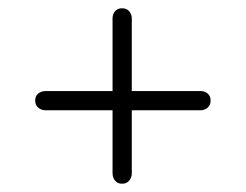

<svg xmlns="http://www.w3.org/2000/svg" viewBox="-20 -584 594 464"><path d="M65 -341Q65 -352 72.5 -358Q80 -364 90.5 -364H464.5Q474.5 -364 481.8 -358Q489 -352 489 -341Q489 -330 481.8 -323.8Q474.5 -317.5 464.5 -317.5H90Q80 -317.5 72.5 -323.8Q65 -330 65 -341ZM275 -140Q264 -140 258 -147.5Q252 -155 252 -165.5V-539.5Q252 -549.5 258 -556.8Q264 -564 275 -564Q286 -564 292.2 -556.8Q298.5 -549.5 298.5 -539.5V-165Q298.5 -155 292.2 -147.5Q286 -140 275 -140Z"/></svg>

Font: Fraunces 17pt
Style: Regular
Weight: 400
Version: Version 1.000;[b76b70a41]